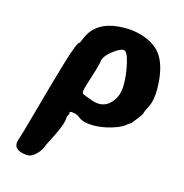

<svg xmlns="http://www.w3.org/2000/svg" viewBox="-87 -472 685 713"><g transform="rotate(15 255.5 -116.0)"><path d="M30 127Q30 122 32 114Q40 93 69 -13.5Q98 -120 124 -207.5Q150 -295 160 -295Q160 -295 163 -301.5Q166 -308 170 -317.5Q174 -327 178 -333Q214 -391 308 -391Q358 -391 399 -372Q440 -353 458 -319Q482 -275 482 -200Q482 -157 468 -131Q456 -108 456 -103Q456 -99 438 -76Q420 -53 418 -53Q414 -53 404 -43Q388 -31 354 -21Q320 -11 288 -11Q248 -11 230 -26Q216 -38 196 -38Q190 -38 190 -35Q190 -33 191 -32Q192 -31 190 -28Q188 -25 186 -20Q184 -15 184 -11Q184 9 161 56Q138 103 136 106Q130 126 113 142.5Q96 159 82 159Q60 159 45 151Q30 143 30 127ZM218 -124Q218 -119 220 -116Q222 -113 225 -112Q228 -111 236 -108Q244 -105 250 -103Q270 -94 288 -94Q316 -94 337 -119.5Q358 -145 358 -186Q358 -226 348 -268.5Q338 -311 324 -311H322Q304 -308 278 -286Q252 -264 252 -243Q252 -241 244 -213Q218 -132 218 -124Z"/></g></svg>

Font: NaniFont Regular
Style: Regular
Weight: 400
Designer: Nanigashitei
Version: Version 1.036